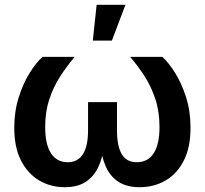

<svg xmlns="http://www.w3.org/2000/svg" viewBox="-20 -779 861 807"><path d="M252.4 7.8Q192.9 7.8 144.8 -20.5Q96.7 -48.8 68.4 -104.2Q40 -159.7 40 -241.7Q40 -311 58.6 -369.6Q77.1 -428.2 104.5 -472.2Q131.8 -516.1 158.7 -540H293.9Q261.2 -501.5 232.9 -457.8Q204.6 -414.1 187.3 -361.8Q169.9 -309.6 169.9 -244.6Q169.9 -172.4 194.3 -134.8Q218.8 -97.2 264.6 -97.2Q307.1 -97.2 328.6 -131.1Q350.1 -165 350.1 -231.4V-349.6H471.7V-231.4Q471.7 -165 491.7 -131.1Q511.7 -97.2 554.7 -97.2Q601.6 -97.2 626 -134.8Q650.4 -172.4 650.4 -244.6Q650.4 -310.5 632.8 -363.3Q615.2 -416 587.2 -459.5Q559.1 -502.9 526.9 -540H662.1Q688.5 -516.6 715.8 -472.9Q743.2 -429.2 762 -370.6Q780.8 -312 780.8 -241.7Q780.8 -159.2 752.4 -103.8Q724.1 -48.3 675.8 -20.3Q627.4 7.8 566.9 7.8Q511.2 7.8 476.3 -15.9Q441.4 -39.6 423.6 -81.5Q405.8 -123.5 399.4 -177.7H419.4Q413.6 -122.6 395 -80.8Q376.5 -39.1 341.8 -15.6Q307.1 7.8 252.4 7.8ZM370.1 -608.4 386.2 -758.8H507.3L450.2 -608.4Z"/></svg>

Font: V-Inter
Style: SemiBold-600
Weight: 600
Designer: Rasmus Andersson
Foundry: rsms
Version: Version 4.000;git-4146feb